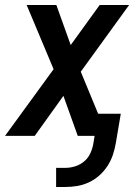

<svg xmlns="http://www.w3.org/2000/svg" viewBox="-30 -540 550 763"><path d="M193 203V127H231Q250 127 270 120.5Q290 114 305.5 100.5Q321 87 329.5 68Q338 49 341 30L346 0H279L222 -159L108 0H-10L183 -265L76 -520H194L251 -361L366 -520H483L291 -255L360 -88H450L430 30Q426 53 418.5 75.5Q411 98 397.5 119Q384 140 365 157Q346 174 323.5 184.5Q301 195 277.5 199Q254 203 231 203Z"/></svg>

Font: Iosevka SS04 Semibold
Style: Italic
Weight: 600
Italic angle: -9°
Monospace: yes
Designer: Belleve Invis
Foundry: Belleve Invis
Version: Version 19.0.0; ttfautohint (v1.8.4)